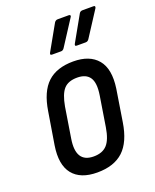

<svg xmlns="http://www.w3.org/2000/svg" viewBox="-133 -774 692 859"><g transform="rotate(-20 212.5 -344.5)"><path d="M181 8Q101 8 64.5 -37.5Q28 -83 42 -172L67 -325Q81 -414 125 -455Q169 -496 248 -496Q326 -496 363.5 -451Q401 -406 388 -316L364 -165Q350 -75 305.5 -33.5Q261 8 181 8ZM190 -65Q232 -65 254 -89Q276 -113 285 -169L308 -313Q317 -370 299.5 -396Q282 -422 240 -422Q197 -422 176 -398.5Q155 -375 145 -319L122 -175Q104 -65 190 -65ZM288 -557Q276 -557 283 -569L350 -688Q355 -697 366 -697H418Q424 -697 425 -693.5Q426 -690 423 -685L346 -566Q340 -557 330 -557ZM171 -557Q158 -557 165 -569L232 -688Q238 -697 248 -697H301Q306 -697 307.5 -693.5Q309 -690 305 -685L228 -566Q222 -557 213 -557Z"/></g></svg>

Font: Sofia Sans Condensed Medium
Style: Italic
Weight: 500
Italic angle: -9°
Designer: Botio Nikoltchev, Ani Petrova
Foundry: lettersoup
Version: Version 4.101; ttfautohint (v1.8.4.7-5d5b)